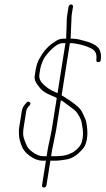

<svg xmlns="http://www.w3.org/2000/svg" viewBox="-20 -756 475 864"><path d="M203.5 -126 197.9 -100.5C196.7 -94.8 195.5 -88.7 194.5 -82L189.9 -53H174.9C159.7 -53 143.7 -59.2 126.8 -71.5C117.3 -78.5 110.6 -84.7 106.8 -90C100.7 -98.4 94.1 -113.6 87 -135.5C83.4 -146.5 83.2 -162 86.3 -182L98.2 -257C99.5 -264.9 104.4 -273.2 113.2 -282C118 -287.3 118.2 -292 113.9 -296C109.5 -300 105 -299.7 100.2 -295C87.5 -282.2 80.2 -269.5 78.2 -257L66.2 -181.5C65.1 -174.5 64.7 -168.8 65.1 -164.5C65.4 -160.2 65.5 -155.7 65.4 -151C65.2 -137.9 69.4 -120.2 78 -98C84.1 -82.3 95.8 -68 113.2 -55C132.9 -40.3 152.4 -33 171.7 -33H186.7L169.1 78C168.7 80.7 169.4 83 171 85C172.7 87 174.9 88 177.6 88C180.2 88 182.7 87 185 85C187.4 83 188.7 80.7 189.1 78L206.7 -33H234.2C241.9 -33 257 -34.8 279.5 -38.5C293.9 -40.8 308.2 -47.2 322.6 -57.5C328.6 -61.8 335.8 -68.3 344.2 -77C352.6 -85.7 358.2 -92.7 361 -98C374.3 -125 376.7 -161 368.3 -206C366.5 -215.3 360.3 -230.7 349.4 -252C343.9 -262.9 333 -274.6 317 -287L298.2 -301C290.2 -306.6 280.5 -312.9 269.2 -320C264.9 -322.7 261 -325 257.3 -327L294.5 -562C310.7 -562 330.8 -558.7 355 -552C364.6 -549.4 377.1 -544.4 392.5 -537C408 -528.6 415.2 -514.9 414.1 -496L413.5 -486C413.1 -479.3 416.2 -476.2 423 -476.5C429.7 -476.8 433.2 -480.3 433.6 -487L434.4 -498C435.1 -506.7 434.3 -514.3 432 -521C428 -544 403.9 -561 359.6 -572C351.6 -574 344.9 -575.8 339.6 -577.5C334.3 -579.2 324 -580.7 308.7 -582H297.7C297.4 -584.7 297.6 -587.7 298.1 -591L302.3 -687L308.5 -726C308.9 -728.7 308.3 -731 306.6 -733C304.9 -735 302.7 -736 300.1 -736C297.4 -736 294.9 -735 292.6 -733C290.3 -731 288.9 -728.7 288.5 -726L282.3 -687C281.4 -681 280.7 -674.7 280.3 -668C280.6 -661.3 280.5 -654.3 280 -647C279.5 -639.7 279.1 -630.2 279 -618.5C278.8 -606.8 278.4 -598.3 277.9 -593C277.4 -587.7 277.3 -584 277.7 -582H266.7C254 -582 242.5 -578.7 232.1 -572C215.5 -561.4 204 -552.7 197.5 -546C192.3 -540.7 186.8 -534.8 181.1 -528.4C175.4 -522 166.8 -508.8 155.4 -488.8C148.5 -476.6 143.2 -459 139.6 -436L136.2 -414.7C134.8 -405.8 136.3 -396.6 140.8 -387C143.3 -381.7 149.7 -372.5 160.2 -359.5C170.6 -346.6 187.8 -335.4 211.6 -326C220.1 -322.7 228 -319 235.4 -315L212.6 -171ZM232.4 -170 253.6 -304C257.6 -304 267.9 -297.3 284.5 -284L303.3 -270C311.6 -264 317.8 -258.8 321.8 -254.5C325.8 -250.2 331.1 -242.2 337.6 -230.5C344.2 -218.8 348.1 -206.7 349.2 -194C355.4 -165.5 355 -139.5 347.9 -116C343.5 -101.5 331.8 -87.3 312.6 -73.5C308.5 -70.5 301.4 -67 291.5 -63C281.5 -59 273.5 -56.7 267.4 -56C261.3 -55.3 255.5 -54.7 250.1 -54C244.6 -53.3 238.6 -53 232.1 -53H209.9L214.5 -82C215.4 -88 216.7 -94 218.3 -100ZM238.9 -337C237.6 -337.7 236.1 -338.3 234.2 -339C206.5 -349.7 184.5 -364.8 167.9 -384.5C158.6 -395.5 155.1 -407.7 157.2 -421L161.7 -449.5C162.4 -453.8 163.6 -458.3 165.3 -463C167.1 -467.7 169.7 -474.5 173.2 -483.4C176.7 -492.4 184.8 -504.3 197.7 -519C222.7 -547.7 244.7 -562 263.5 -562H274.5Z"/></svg>

Font: Proton
Style: RgCndIt
Weight: 500
Version: Version 1.017